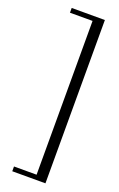

<svg xmlns="http://www.w3.org/2000/svg" viewBox="-159 -718 564 908"><g transform="rotate(20 123.0 -264.0)"><path d="M201.2 147H34.2V123H147.9V-650.9H34.2V-674.8H201.2Z"/></g></svg>

Font: Unna Light
Style: Regular
Weight: 300
Designer: Jorge de Buen Unna
Foundry: Omnibus-Type
Version: Version 2.007;PS 002.007;hotconv 1.0.88;makeotf.lib2.5.64775